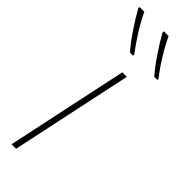

<svg xmlns="http://www.w3.org/2000/svg" viewBox="-265 -774 783 783"><g transform="rotate(45 126.0 -382.5)"><path d="M22 0 134 -527H160L48 0ZM239 -606Q212 -637 183.5 -679.5Q155 -722 135 -758V-765H163Q180 -728 206 -686Q232 -644 257 -613V-606ZM99 -606Q72 -637 43.5 -679.5Q15 -722 -5 -758V-765H23Q40 -728 66.5 -686Q93 -644 117 -613V-606Z"/></g></svg>

Font: Noto Sans SemiCondensed Thin
Style: Italic
Weight: 100
Width: 4
Italic angle: -12°
Designer: Monotype Design Team
Foundry: Monotype Imaging Inc.
Version: Version 2.013; ttfautohint (v1.8.4.7-5d5b)